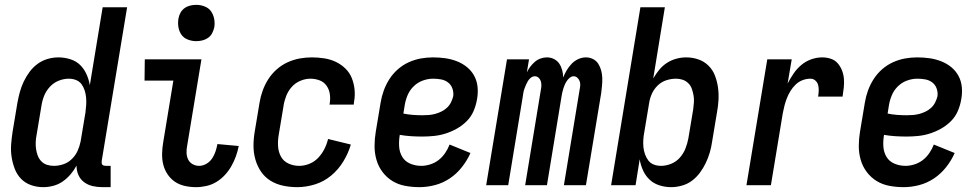

<svg xmlns="http://www.w3.org/2000/svg" viewBox="-20 -765 4040 793"><path d="M159 8Q132 8 108 -0.5Q84 -9 67 -26.5Q50 -44 41 -67.5Q32 -91 28 -116.5Q24 -142 26 -168.5Q28 -195 32 -221L52 -341Q56 -363 62 -385Q68 -407 78 -428Q88 -449 102 -468Q116 -487 135 -501Q154 -515 176.5 -521.5Q199 -528 221 -528Q246 -528 270 -520.5Q294 -513 310.5 -497Q327 -481 337 -459Q347 -437 351 -413L404 -735H505L400 -100Q400 -96 400 -92Q400 -88 402.5 -85Q405 -82 409 -81Q413 -80 418 -80H437V8H403Q382 8 362.5 3.5Q343 -1 327.5 -12.5Q312 -24 304 -42Q296 -60 296 -81Q286 -62 271.5 -45Q257 -28 239 -15.5Q221 -3 200 2.5Q179 8 159 8ZM202 -80Q222 -80 241.5 -86.5Q261 -93 276.5 -108Q292 -123 300.5 -142Q309 -161 313 -181L333 -301Q335 -316 336 -332Q337 -348 335.5 -363Q334 -378 329.5 -392Q325 -406 316.5 -417.5Q308 -429 294 -434.5Q280 -440 264 -440Q243 -440 222 -431.5Q201 -423 185.5 -406Q170 -389 162 -368.5Q154 -348 151 -327L131 -207Q128 -192 127.5 -177.5Q127 -163 129 -149Q131 -135 136 -122Q141 -109 150.5 -99Q160 -89 173.5 -84.5Q187 -80 202 -80Z M790 8Q766 8 743.5 3Q721 -2 703 -14Q685 -26 672.5 -44.5Q660 -63 654.5 -84.5Q649 -106 649.5 -130Q650 -154 654 -177L696 -432H577L578 -520H812L753 -163Q750 -148 750.5 -133.5Q751 -119 757 -106.5Q763 -94 775.5 -87Q788 -80 802 -80Q818 -80 832.5 -88.5Q847 -97 856 -110.5Q865 -124 870 -139Q875 -154 878 -170L966 -162Q962 -141 954.5 -120Q947 -99 936 -79.5Q925 -60 909.5 -43Q894 -26 874.5 -14Q855 -2 833 3Q811 8 790 8ZM790 -595Q773 -595 756 -601.5Q739 -608 729.5 -621.5Q720 -635 717 -652.5Q714 -670 717 -688Q719 -701 725.5 -712.5Q732 -724 742.5 -731.5Q753 -739 765.5 -742Q778 -745 791 -745Q808 -745 825 -738.5Q842 -732 851.5 -718.5Q861 -705 864.5 -687.5Q868 -670 865 -652Q862 -639 856 -627.5Q850 -616 839 -608.5Q828 -601 815.5 -598Q803 -595 790 -595Z M1208 8Q1178 8 1149.5 2Q1121 -4 1097.5 -18.5Q1074 -33 1058.5 -55.5Q1043 -78 1035 -105.5Q1027 -133 1027 -162.5Q1027 -192 1032 -221L1052 -341Q1056 -366 1065 -391Q1074 -416 1088.5 -438.5Q1103 -461 1123.5 -479Q1144 -497 1168.5 -508Q1193 -519 1218 -523.5Q1243 -528 1268 -528Q1294 -528 1319.5 -524Q1345 -520 1367 -509.5Q1389 -499 1406.5 -482Q1424 -465 1433 -442.5Q1442 -420 1444.5 -394.5Q1447 -369 1442 -343L1441 -333H1341L1342 -339Q1345 -359 1342 -378Q1339 -397 1328 -412Q1317 -427 1299 -433.5Q1281 -440 1262 -440Q1241 -440 1220 -431Q1199 -422 1184.5 -405.5Q1170 -389 1162 -368.5Q1154 -348 1151 -327L1131 -207Q1127 -184 1128.5 -160.5Q1130 -137 1140.5 -118Q1151 -99 1171.5 -89.5Q1192 -80 1216 -80Q1237 -80 1258 -88.5Q1279 -97 1294.5 -113.5Q1310 -130 1320 -150Q1330 -170 1335 -191L1429 -168Q1419 -133 1398.5 -99Q1378 -65 1348 -40Q1318 -15 1281 -3.5Q1244 8 1208 8Z M1712 8Q1682 8 1653 2.5Q1624 -3 1600.5 -17.5Q1577 -32 1560 -54.5Q1543 -77 1535 -104.5Q1527 -132 1527 -161.5Q1527 -191 1532 -221L1552 -341Q1556 -366 1565 -391Q1574 -416 1588.5 -438.5Q1603 -461 1623.5 -479Q1644 -497 1668.5 -508Q1693 -519 1718 -523.5Q1743 -528 1768 -528Q1794 -528 1819 -524.5Q1844 -521 1867 -512Q1890 -503 1908.5 -488Q1927 -473 1938.5 -452Q1950 -431 1952.5 -405.5Q1955 -380 1950 -354Q1946 -330 1936 -306.5Q1926 -283 1907.5 -264.5Q1889 -246 1866.5 -233.5Q1844 -221 1820.5 -213.5Q1797 -206 1772.5 -203.5Q1748 -201 1724 -201Q1701 -201 1677.5 -202.5Q1654 -204 1631 -208V-207Q1627 -183 1628.5 -159.5Q1630 -136 1641.5 -117Q1653 -98 1674.5 -89Q1696 -80 1720 -80Q1738 -80 1757 -86Q1776 -92 1791.5 -104Q1807 -116 1818.5 -133Q1830 -150 1837 -168L1923 -133Q1910 -103 1888 -75Q1866 -47 1837.5 -28Q1809 -9 1776.5 -0.5Q1744 8 1712 8ZM1725 -289Q1738 -289 1751 -290Q1764 -291 1777 -294.5Q1790 -298 1802.5 -304Q1815 -310 1825.5 -319.5Q1836 -329 1842.5 -342Q1849 -355 1852 -368Q1854 -384 1848.5 -399.5Q1843 -415 1830.5 -424.5Q1818 -434 1802 -437Q1786 -440 1769 -440Q1747 -440 1725.5 -432Q1704 -424 1687.5 -407.5Q1671 -391 1662.5 -369.5Q1654 -348 1651 -327L1646 -296Q1665 -292 1685 -290.5Q1705 -289 1725 -289Z M1988 0 2074 -520H2165L2156 -466Q2162 -479 2170.5 -490Q2179 -501 2189.5 -510Q2200 -519 2213 -523.5Q2226 -528 2239 -528Q2255 -528 2268.5 -521Q2282 -514 2290 -502Q2298 -490 2302 -475Q2306 -460 2306 -445Q2312 -460 2320.5 -474.5Q2329 -489 2341 -501.5Q2353 -514 2368.5 -521Q2384 -528 2399 -528H2400Q2416 -528 2429.5 -521Q2443 -514 2451 -501.5Q2459 -489 2463 -474Q2467 -459 2467.5 -443.5Q2468 -428 2466.5 -412Q2465 -396 2463 -380L2400 0H2309L2374 -395Q2376 -404 2376.5 -413Q2377 -422 2374 -430Q2371 -438 2364.5 -444Q2358 -450 2349 -450Q2341 -450 2333.5 -444Q2326 -438 2321 -430.5Q2316 -423 2312.5 -415Q2309 -407 2306.5 -398.5Q2304 -390 2302 -381.5Q2300 -373 2299 -365L2239 0H2149L2214 -395Q2216 -404 2216 -413Q2216 -422 2213.5 -430Q2211 -438 2204.5 -444Q2198 -450 2189 -450Q2180 -450 2172.5 -444Q2165 -438 2160.5 -430.5Q2156 -423 2152.5 -415Q2149 -407 2146 -398.5Q2143 -390 2141.5 -381.5Q2140 -373 2139 -365L2079 0Z M2752 8Q2727 8 2703.5 0.5Q2680 -7 2663 -23Q2646 -39 2636 -61Q2626 -83 2622 -107L2605 0H2504L2625 -735H2726L2678 -441Q2689 -460 2703 -477Q2717 -494 2735 -505.5Q2753 -517 2773.5 -522.5Q2794 -528 2814 -528Q2841 -528 2865 -519.5Q2889 -511 2906.5 -493.5Q2924 -476 2933 -452.5Q2942 -429 2945.5 -403.5Q2949 -378 2947.5 -351.5Q2946 -325 2941 -299L2921 -179Q2918 -157 2911.5 -135Q2905 -113 2895 -92Q2885 -71 2871 -52Q2857 -33 2838.5 -19Q2820 -5 2797 1.5Q2774 8 2752 8ZM2710 -80Q2731 -80 2752 -88.5Q2773 -97 2788 -114Q2803 -131 2811 -151.5Q2819 -172 2823 -193L2843 -313Q2845 -328 2846 -342.5Q2847 -357 2844.5 -371Q2842 -385 2837.5 -398Q2833 -411 2823 -421Q2813 -431 2800 -435.5Q2787 -440 2772 -440Q2752 -440 2732 -433.5Q2712 -427 2696.5 -412Q2681 -397 2672.5 -378Q2664 -359 2661 -339L2641 -219Q2638 -204 2637 -188Q2636 -172 2637.5 -157Q2639 -142 2644 -128Q2649 -114 2657.5 -102.5Q2666 -91 2680 -85.5Q2694 -80 2710 -80Z M3063 0 3149 -520H3250L3233 -420Q3244 -441 3257.5 -461Q3271 -481 3289.5 -496.5Q3308 -512 3330.5 -520Q3353 -528 3376 -528Q3394 -528 3411 -522.5Q3428 -517 3439.5 -504Q3451 -491 3457.5 -474.5Q3464 -458 3465.5 -440Q3467 -422 3465 -403.5Q3463 -385 3460 -366H3359Q3361 -378 3361.5 -390.5Q3362 -403 3359 -414Q3356 -425 3347.5 -432.5Q3339 -440 3327 -440Q3311 -440 3295 -434Q3279 -428 3266.5 -416Q3254 -404 3245 -389.5Q3236 -375 3230 -359.5Q3224 -344 3220 -328.5Q3216 -313 3213 -297L3164 0Z M3712 8Q3682 8 3653 2.5Q3624 -3 3600.5 -17.5Q3577 -32 3560 -54.5Q3543 -77 3535 -104.5Q3527 -132 3527 -161.5Q3527 -191 3532 -221L3552 -341Q3556 -366 3565 -391Q3574 -416 3588.5 -438.5Q3603 -461 3623.5 -479Q3644 -497 3668.5 -508Q3693 -519 3718 -523.5Q3743 -528 3768 -528Q3794 -528 3819 -524.5Q3844 -521 3867 -512Q3890 -503 3908.5 -488Q3927 -473 3938.5 -452Q3950 -431 3952.5 -405.5Q3955 -380 3950 -354Q3946 -330 3936 -306.5Q3926 -283 3907.5 -264.5Q3889 -246 3866.5 -233.5Q3844 -221 3820.5 -213.5Q3797 -206 3772.5 -203.5Q3748 -201 3724 -201Q3701 -201 3677.5 -202.5Q3654 -204 3631 -208V-207Q3627 -183 3628.5 -159.5Q3630 -136 3641.5 -117Q3653 -98 3674.5 -89Q3696 -80 3720 -80Q3738 -80 3757 -86Q3776 -92 3791.5 -104Q3807 -116 3818.5 -133Q3830 -150 3837 -168L3923 -133Q3910 -103 3888 -75Q3866 -47 3837.5 -28Q3809 -9 3776.5 -0.5Q3744 8 3712 8ZM3725 -289Q3738 -289 3751 -290Q3764 -291 3777 -294.5Q3790 -298 3802.5 -304Q3815 -310 3825.5 -319.5Q3836 -329 3842.5 -342Q3849 -355 3852 -368Q3854 -384 3848.5 -399.5Q3843 -415 3830.5 -424.5Q3818 -434 3802 -437Q3786 -440 3769 -440Q3747 -440 3725.5 -432Q3704 -424 3687.5 -407.5Q3671 -391 3662.5 -369.5Q3654 -348 3651 -327L3646 -296Q3665 -292 3685 -290.5Q3705 -289 3725 -289Z"/></svg>

Font: Iosevka Term Curly Semibold
Style: Italic
Weight: 600
Italic angle: -9°
Designer: Belleve Invis
Foundry: Belleve Invis
Version: Version 32.3.0